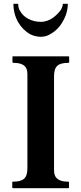

<svg xmlns="http://www.w3.org/2000/svg" viewBox="-20 -982 423 1002"><path d="M337 -688H49C46 -689 45 -688 45 -685V-658C45 -655 46 -654 49 -654C94 -654 123 -641.2 123 -596V-104C123 -50.6 100.7 -34 48 -34C46 -34 45 -34 44 -32V-4C44 -3 44 -2 45 -2C46 0 47 0 48 0H336C338 0 339 0 340 -2V-30C340 -33 339 -34 336 -34C291 -34 262 -48.4 262 -93V-584C262 -637.6 284.4 -654 337 -654C339 -654 340 -654 340 -656C341 -656 341 -657 341 -658V-685C341 -686.9 338.7 -688 337 -688ZM193 -790C212 -790 230 -795 246 -806C264 -816 278 -829 292 -846C313.4 -874.5 334 -915.7 334 -962H308C308 -953 304 -942 298 -931C277.5 -902.8 241 -868 193 -868C144.7 -868 103.4 -891.1 86 -923C78 -934 75 -947 75 -962H50C50 -887.7 88.2 -832.1 136 -804C154 -795 173 -790 193 -790Z"/></svg>

Font: fbb
Style: Bold
Weight: 400
Designer: David J. Perry, Michael Sharpe
Version: Version 1.045